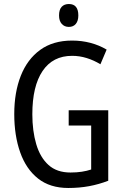

<svg xmlns="http://www.w3.org/2000/svg" viewBox="-20 -926 616 956"><path d="M322 -377H519V-26Q472 -8 423.5 1Q375 10 320 10Q229 10 169.5 -37Q110 -84 80.5 -167.5Q51 -251 51 -358Q51 -466 83.5 -548.5Q116 -631 180 -677.5Q244 -724 339 -724Q387 -724 430.5 -712.5Q474 -701 511 -679L480 -606Q447 -626 411.5 -637Q376 -648 339 -648Q243 -648 192 -572.5Q141 -497 141 -357Q141 -274 160.5 -208Q180 -142 221.5 -104.5Q263 -67 331 -67Q362 -67 387.5 -71Q413 -75 434 -82V-301H322ZM323 -906Q370 -906 370 -849Q370 -822 357.5 -807Q345 -792 323 -792Q301 -792 287.5 -807Q274 -822 274 -849Q274 -878 287 -892Q300 -906 323 -906Z"/></svg>

Font: Avrile Sans Condensed
Style: Regular
Weight: 400
Width: 3
Designer: Monotype Design Team
Foundry: Monotype Imaging Inc.
Version: Version 2.001;September 10, 2019;FontCreator 11.5.0.2425 64-